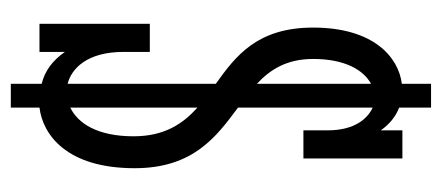

<svg xmlns="http://www.w3.org/2000/svg" viewBox="-251 -513 817 355"><g transform="rotate(90 157.5 -335.5)"><path d="M76 0V-47C92 -24 111 -10 135 -4V53H179V0C228 -6 291 -49 291 -176C291 -284 233 -327 179 -367V-616C199 -607 221 -583 221 -533V-488H273V-671H221V-631C210 -647 195 -659 179 -665V-724H135V-670C86 -664 31 -618 31 -506C31 -403 83 -363 135 -326V-52C107 -59 76 -88 76 -155V-204H24V0ZM232 -174C232 -107 208 -71 179 -57V-292C209 -265 232 -231 232 -174ZM89 -506C89 -564 109 -599 135 -613V-402C108 -427 89 -458 89 -506Z"/></g></svg>

Font: Stint Ultra Condensed
Style: Regular
Weight: 400
Width: 1
Designer: Astigmatic (AOETI)
Foundry: Astigmatic (AOETI)
Version: Version 1.000